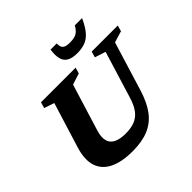

<svg xmlns="http://www.w3.org/2000/svg" viewBox="-220 -1138 1372 1372"><g transform="rotate(-45 466.0 -451.5)"><path d="M299 -271.5Q282 -216 291.8 -180.8Q301.5 -145.5 335.8 -128.5Q370 -111.5 427 -111.5Q481 -111.5 519.5 -126.8Q558 -142 584.8 -177.2Q611.5 -212.5 629.5 -272.5L738 -626.5L656 -653L669 -698H932.5L920 -653L833.5 -627L719.5 -255.5Q690.5 -160.5 645.8 -101.2Q601 -42 534.5 -14.5Q468 13 373.5 13Q264 13 195.8 -20.5Q127.5 -54 105.8 -120.2Q84 -186.5 114 -284L220 -627L143.5 -653L156.5 -698H506.5L493.5 -653L408 -625.5ZM606 -853Q634 -853 653.8 -858.8Q673.5 -864.5 688.5 -878.5Q703.5 -892.5 716.5 -916H789.5Q763 -857.5 735 -823.8Q707 -790 671.8 -776Q636.5 -762 589 -762Q538.5 -762 510 -778.2Q481.5 -794.5 472.5 -828.5Q463.5 -862.5 471 -916H533.5Q532.5 -892.5 539 -878.8Q545.5 -865 561.8 -859Q578 -853 606 -853Z"/></g></svg>

Font: Newsreader 9pt
Style: Bold Italic
Weight: 700
Italic angle: -17°
Designer: Hugues Gentile
Foundry: Production Type
Version: Version 1.003